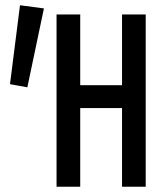

<svg xmlns="http://www.w3.org/2000/svg" viewBox="-20 -710 640 730"><path d="M195 0V-655H285V-386H444V-655H534V0H444V-299H285V0ZM84 -378 18 -390 56 -690 147 -678Z"/></svg>

Font: SauceCodePro Nerd Font Mono
Style: Regular
Weight: 500
Monospace: yes
Designer: Paul D. Hunt, Teo Tuominen
Foundry: Adobe Systems Incorporated
Version: Version 2.030;PS 1.000;hotconv 16.6.51;makeotf.lib2.5.65220;